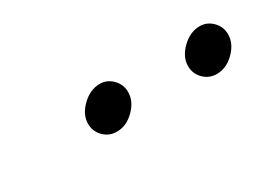

<svg xmlns="http://www.w3.org/2000/svg" viewBox="-22 -787 439 326"><g transform="rotate(-30 197.5 -624.5)"><path d="M113 -618Q113 -636 129 -651.5Q145 -667 164 -667Q178 -667 188.5 -656.5Q199 -646 199 -631Q199 -613 183.5 -597.5Q168 -582 149 -582Q134 -582 123.5 -592.5Q113 -603 113 -618ZM309 -618Q309 -636 325 -651.5Q341 -667 360 -667Q374 -667 384.5 -656.5Q395 -646 395 -631Q395 -613 379.5 -597.5Q364 -582 345 -582Q330 -582 319.5 -592.5Q309 -603 309 -618Z"/></g></svg>

Font: Kodchasan ExtraLight
Style: Italic
Weight: 275
Italic angle: -10°
Version: Version 1.000; ttfautohint (v1.6)